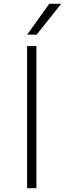

<svg xmlns="http://www.w3.org/2000/svg" viewBox="-20 -993 343 1013"><path d="M173 -810H123L240 -973H303ZM123 0V-750H172V0Z"/></svg>

Font: M PLUS 1p Light
Style: Regular
Weight: 300
Version: Version 1.061